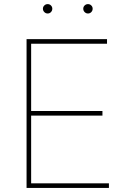

<svg xmlns="http://www.w3.org/2000/svg" viewBox="-20 -919 621 939"><path d="M109.9 0V-727.5H503.4V-705.1H132.3V-376H481V-353.5H132.3V-22.5H512.7V0ZM410.2 -853Q400.9 -853 394 -859.9Q387.2 -866.7 387.2 -876.5Q387.2 -885.7 394 -892.3Q400.9 -898.9 410.2 -898.9Q419.9 -898.9 426.5 -892.3Q433.1 -885.7 433.1 -876.5Q433.1 -866.7 426.5 -859.9Q419.9 -853 410.2 -853ZM212.9 -853Q203.6 -853 196.8 -859.9Q189.9 -866.7 189.9 -876.5Q189.9 -885.7 196.8 -892.3Q203.6 -898.9 212.9 -898.9Q222.7 -898.9 229.2 -892.3Q235.8 -885.7 235.8 -876.5Q235.8 -866.7 229.2 -859.9Q222.7 -853 212.9 -853Z"/></svg>

Font: Inter 16pt Thin
Style: Regular
Weight: 250
Version: Version 4.001;git-66647c0bb